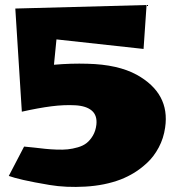

<svg xmlns="http://www.w3.org/2000/svg" viewBox="-20 -763 706 765"><path d="M67 -318 41 -729 564 -743 552 -568 205 -606 195 -505Q263 -511 329 -509Q450 -506 525 -465Q658 -391 638 -255Q632 -212 612.5 -175.5Q593 -139 566.5 -114.5Q540 -90 514.5 -74.5Q489 -59 461 -48Q398 -24 320.5 -19.5Q243 -15 177.5 -26Q112 -37 73 -46Q34 -55 15 -62L76 -179Q90 -178 116 -175Q142 -172 160.5 -170Q179 -168 205 -167Q231 -166 250 -168Q269 -170 290 -176Q311 -182 325 -193Q339 -204 350 -222.5Q361 -241 364 -266Q368 -303 346 -322Q324 -341 280 -343.5Q236 -346 185 -339.5Q134 -333 67 -318Z"/></svg>

Font: LONDON PRESLEY
Style: Regular
Weight: 400
Version: Version 001.000